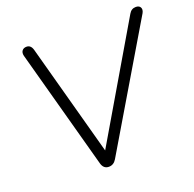

<svg xmlns="http://www.w3.org/2000/svg" viewBox="-125 -834 979 968"><g transform="rotate(-20 364.0 -349.5)"><path d="M299 6Q271 6 262 -25L87 -667Q83 -684 91 -694.5Q99 -705 115 -705Q138 -705 146 -677L309 -78L664 -682Q677 -705 701 -705Q719 -705 725.5 -693Q732 -681 723 -664L340 -19Q325 6 299 6Z"/></g></svg>

Font: Nunito Light
Style: Italic
Weight: 300
Italic angle: -9°
Designer: Vernon Adams
Foundry: Vernon Adams
Version: Version 3.601; ttfautohint (v1.8.2.53-6de2)